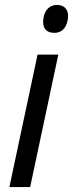

<svg xmlns="http://www.w3.org/2000/svg" viewBox="-20 -757 296 777"><path d="M200 -624C228 -624 248 -642 254 -676C261 -714 244 -737 210 -737C182 -737 162 -718 156 -685C149 -647 165 -624 200 -624ZM18 0H102L216 -536H132Z"/></svg>

Font: Noto Sans SemiCondensed
Style: Italic
Weight: 400
Width: 4
Italic angle: -12°
Designer: Monotype Design Team
Foundry: Monotype Imaging Inc.
Version: Version 2.013